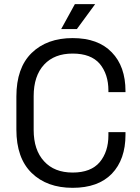

<svg xmlns="http://www.w3.org/2000/svg" viewBox="-20 -899 682 933"><path d="M333 13.7Q208 13.7 133.8 -58.6Q59.6 -130.9 59.6 -269.5Q59.6 -323.2 59.6 -429.7Q59.6 -569.3 133.8 -641.6Q208 -713.9 333 -713.9Q457 -713.9 523.4 -644.5Q589.8 -576.2 589.8 -456.1Q589.8 -454.1 589.8 -451.2Q569.3 -451.2 506.8 -451.2Q506.8 -453.1 506.8 -459Q506.8 -538.1 464.8 -588.9Q421.9 -638.7 333 -638.7Q244.1 -638.7 194.3 -585Q143.6 -530.3 143.6 -431.6Q143.6 -377 143.6 -267.6Q143.6 -169.9 194.3 -115.2Q244.1 -60.5 333 -60.5Q421.9 -60.5 464.8 -111.3Q506.8 -162.1 506.8 -241.2Q506.8 -246.1 506.8 -256.8Q527.3 -256.8 589.8 -256.8Q589.8 -253.9 589.8 -244.1Q589.8 -124 523.4 -54.7Q457 13.7 333 13.7ZM277.3 -757.8Q293.9 -788.1 343.8 -878.9Q368.2 -878.9 442.4 -878.9Q419.9 -848.6 353.5 -757.8Q335 -757.8 277.3 -757.8Z"/></svg>

Font: Kadena Space Grotesk
Style: Regular
Weight: 400
Designer: Florian Karsten
Version: Version 2.000